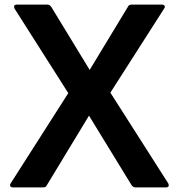

<svg xmlns="http://www.w3.org/2000/svg" viewBox="-20 -778 778 835"><path d="M36 37Q28 37 25 32Q22 27 26 20L277 -373L43 -741Q41 -747 41 -748Q41 -758 53 -758H186Q196 -758 203 -748L370 -474L536 -748Q540 -758 552 -758H684Q692 -758 695.5 -753Q699 -748 694 -741L460 -375L712 20Q714 26 714 27Q714 37 702 37H569Q559 37 552 27L367 -275L184 27Q180 37 168 37Z"/></svg>

Font: LINE Seed JP_TTF Bold
Style: Regular
Weight: 700
Designer: LINE & Fontrix & Fontworks
Version: Version 1.009